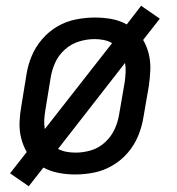

<svg xmlns="http://www.w3.org/2000/svg" viewBox="-20 -599 616 668"><path d="M80 49 131 -16Q155 -3 183.5 2.5Q212 8 241 8Q274 8 307 1.5Q340 -5 371 -23Q402 -41 425 -68Q448 -95 461 -127Q474 -159 479 -191L498 -301Q502 -329 503 -357Q504 -385 497.5 -411.5Q491 -438 478 -460L536 -534L471 -579L421 -514Q396 -528 367.5 -533Q339 -538 310 -538Q278 -538 244.5 -531.5Q211 -525 180.5 -507.5Q150 -490 126.5 -462.5Q103 -435 90 -403.5Q77 -372 72 -339L54 -229Q49 -201 48 -173Q47 -145 53.5 -119Q60 -93 73 -70L15 4ZM136 -150Q133 -166 134 -183Q135 -200 138 -217L156 -327Q160 -354 171.5 -380Q183 -406 205 -426Q227 -446 254.5 -454.5Q282 -463 309 -463Q325 -463 340.5 -460Q356 -457 370 -449ZM243 -68Q226 -68 210.5 -71Q195 -74 182 -81L415 -380Q418 -364 417 -347Q416 -330 414 -314L395 -204Q391 -177 379.5 -151Q368 -125 346 -104.5Q324 -84 297 -76Q270 -68 243 -68Z"/></svg>

Font: Iosevka Sparkle Oblique
Style: Regular
Weight: 400
Italic angle: -9°
Designer: Belleve Invis
Foundry: Belleve Invis
Version: Version 4.5.0; ttfautohint (v1.8.3)